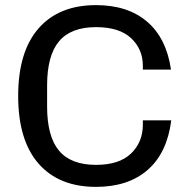

<svg xmlns="http://www.w3.org/2000/svg" viewBox="-20 -720 738 750"><path d="M51 -345Q51 -518 130.5 -609Q210 -700 355 -700Q479 -700 554.5 -635.5Q630 -571 648 -448H538V-463Q538 -528 492 -571Q446 -614 355 -614Q257 -614 210.5 -558.5Q164 -503 164 -386V-304Q164 -187 210.5 -131.5Q257 -76 355 -76Q446 -76 492 -120.5Q538 -165 538 -233V-250H649Q633 -123 557 -56.5Q481 10 355 10Q210 10 130.5 -81Q51 -172 51 -345Z"/></svg>

Font: Mozilla Text BETA Medium
Style: Regular
Weight: 500
Designer: Studio DRAMA
Foundry: Studio DRAMA
Version: Version 0.100